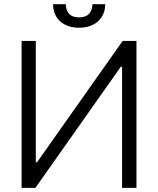

<svg xmlns="http://www.w3.org/2000/svg" viewBox="-20 -904 761 924"><path d="M152.3 -707V-123H158.2L570.3 -707H636.7V0H567.4V-583H561.5L150.4 0H84V-707ZM360.4 -770.5Q322.3 -770.5 293.9 -784.7Q265.6 -798.8 250.5 -824.5Q235.4 -850.1 235.4 -883.8H296.9Q296.9 -855.5 312.5 -837.9Q328.1 -820.3 360.4 -820.3Q392.6 -820.3 408.7 -837.9Q424.8 -855.5 424.8 -883.8H486.3Q486.3 -850.1 470.9 -824.5Q455.6 -798.8 427 -784.7Q398.4 -770.5 360.4 -770.5Z"/></svg>

Font: Pretendard Light
Style: Regular
Weight: 300
Designer: Base glyphs from Inter by Rasmus Andersson; Hangeul glyphs from Noto Sans CJK(Source Han Sans) by Jang Soo-young and Kan
Foundry: Kil Hyung-jin
Version: Version 1.309